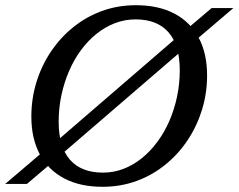

<svg xmlns="http://www.w3.org/2000/svg" viewBox="-37 -707 917 738"><path d="M860 -676 708 -546.5 671 -520 191.5 -107 166 -84.5 66.5 0H-17L138 -132L168.5 -154L649.5 -569L678 -592.5L776.5 -676ZM188.5 -239Q188.5 -142.5 232 -93Q275.5 -43.5 358.5 -43.5Q400 -43.5 437.8 -58Q475.5 -72.5 508.5 -99.2Q541.5 -126 568.2 -162.2Q595 -198.5 614 -242.2Q633 -286 643.5 -335.5Q654 -385 654 -437Q654 -533.5 610.5 -583Q567 -632.5 484 -632.5Q443 -632.5 405 -618Q367 -603.5 334 -577Q301 -550.5 274.2 -514.2Q247.5 -478 228.5 -434Q209.5 -390 199 -340.8Q188.5 -291.5 188.5 -239ZM759 -417Q759 -348.5 739.5 -285.2Q720 -222 684 -168Q648 -114 598.2 -73.8Q548.5 -33.5 487.5 -11.2Q426.5 11 357 11Q271 11 209.8 -21.2Q148.5 -53.5 116 -114Q83.5 -174.5 83.5 -259Q83.5 -327.5 103 -391Q122.5 -454.5 158.5 -508.2Q194.5 -562 244.2 -602.2Q294 -642.5 355 -664.8Q416 -687 485.5 -687Q571.5 -687 632.8 -655Q694 -623 726.5 -562.5Q759 -502 759 -417Z"/></svg>

Font: Newsreader 16pt 16pt Medium
Style: Italic
Weight: 500
Italic angle: -17°
Version: Version 1.003